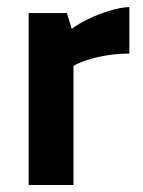

<svg xmlns="http://www.w3.org/2000/svg" viewBox="-20 -528 407 548"><path d="M61.8 0V-490.8H170.8L184.8 -445.9Q204.9 -460.7 233.7 -474.5Q262.5 -488.2 293.3 -497.6Q324 -506.9 349.2 -507.9V-375.1Q311.9 -375.1 275.6 -368.4Q239.3 -361.7 210.4 -350Q181.5 -338.3 166 -322.5L189.7 -389.2V0Z"/></svg>

Font: Anaheim
Style: Regular
Weight: 400
Designer: Vernon Adams
Foundry: Vernon Adams
Version: Version 2.001